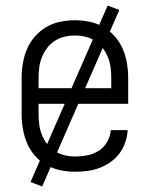

<svg xmlns="http://www.w3.org/2000/svg" viewBox="-20 -611 540 692"><path d="M251 8Q224 8 197.5 2.5Q171 -3 147.5 -16Q124 -29 106 -49.5Q88 -70 77.5 -95Q67 -120 62.5 -146.5Q58 -173 58 -200V-330Q58 -357 62.5 -383.5Q67 -410 77.5 -434.5Q88 -459 106 -479.5Q124 -500 147 -513.5Q170 -527 196.5 -532.5Q223 -538 250 -538Q277 -538 303.5 -532.5Q330 -527 353 -513.5Q376 -500 394 -479.5Q412 -459 422.5 -434.5Q433 -410 437.5 -383.5Q442 -357 442 -330V-237H119V-200Q119 -181 121.5 -162Q124 -143 131 -125Q138 -107 150 -91.5Q162 -76 178 -66Q194 -56 213 -51.5Q232 -47 251 -47Q273 -47 295.5 -51.5Q318 -56 336.5 -68Q355 -80 366.5 -100Q378 -120 379 -142H440Q439 -120 431.5 -98Q424 -76 410.5 -58Q397 -40 378.5 -27Q360 -14 339 -6Q318 2 296 5Q274 8 251 8ZM381 -293V-330Q381 -349 378.5 -368Q376 -387 369 -404.5Q362 -422 350.5 -437.5Q339 -453 323 -463.5Q307 -474 288 -478.5Q269 -483 250 -483Q231 -483 212 -478.5Q193 -474 177 -463.5Q161 -453 149.5 -437.5Q138 -422 131 -404.5Q124 -387 121.5 -368Q119 -349 119 -330V-293ZM132 61 90 45 368 -591 410 -575Z"/></svg>

Font: Iosevka Term Light
Style: Regular
Weight: 300
Monospace: yes
Designer: Belleve Invis
Foundry: Belleve Invis
Version: Version 9.0.1; ttfautohint (v1.8.3)